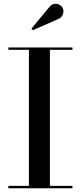

<svg xmlns="http://www.w3.org/2000/svg" viewBox="-20 -1003 430 1023"><path d="M24.5 0V-12.5H134V-737.5H24.5V-750H366V-737.5H246V-12.5H366V0ZM155 -842 147.5 -850.5 242.5 -965Q253.5 -979.5 267.5 -982Q281.5 -984.5 293.8 -979Q306 -973.5 312 -963.5Q318.5 -953.5 317.8 -940.5Q317 -927.5 309.8 -916.8Q302.5 -906 290 -901.5Z"/></svg>

Font: Bodoni Moda 18pt Medium
Style: Regular
Weight: 500
Designer: Owen Earl
Foundry: indestructible type
Version: Version 2.004